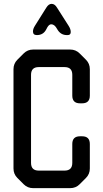

<svg xmlns="http://www.w3.org/2000/svg" viewBox="-20 -967 536 996"><path d="M103 -11Q123 9 152 9H344Q373 9 393 -11L426 -44Q446 -64 446 -93V-220Q446 -260 406 -260H395Q355 -260 355 -220V-122Q355 -82 315 -82H181Q141 -82 141 -122V-579Q141 -619 181 -619H315Q355 -619 355 -579V-471Q355 -431 395 -431H406Q446 -431 446 -471V-608Q446 -637 426 -657L393 -690Q373 -710 344 -710H152Q123 -710 103 -690L70 -657Q50 -637 50 -608V-93Q50 -64 70 -44ZM151 -804Q151 -785 171 -785Q204 -785 219 -813L226 -826Q235 -841 246 -841Q263 -841 276 -817L279 -812Q296 -785 327 -785H331Q347 -785 347 -801Q347 -816 336 -833L276 -927Q264 -947 248 -947Q232 -947 220 -927L161 -833Q151 -817 151 -804Z"/></svg>

Font: WD-XL Lubrifont TC
Style: Regular
Weight: 400
Designer: [WD-XL Lubrifont] Copyright 2020-2022 (c) NightFurySL2001, Skr-ZERO; [ZCOOL QingKe HuangYou] Copyright 2018-2022 (c) The
Version: Version 2.001;hotconv 1.1.1;makeotfexe 2.6.0